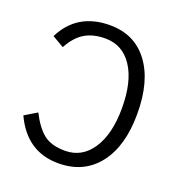

<svg xmlns="http://www.w3.org/2000/svg" viewBox="-129 -805 864 928"><g transform="rotate(20 302.5 -340.5)"><path d="M272 16Q109 16 35 -144L98 -182Q132 -115 171.5 -83.5Q211 -52 282 -52Q369 -52 420 -129Q471 -206 471 -340Q471 -476 420.5 -552.5Q370 -629 281 -629Q219 -629 176 -603.5Q133 -578 101 -519L41 -554Q112 -697 281 -697Q407 -697 478.5 -602Q550 -507 550 -339Q550 -172 476 -78Q402 16 272 16Z"/></g></svg>

Font: Didact Gothic
Style: Regular
Weight: 400
Designer: Daniel Johnson
Foundry: Daniel Johnson
Version: Version 2.101;PS 002.101;hotconv 1.0.88;makeotf.lib2.5.64775